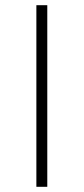

<svg xmlns="http://www.w3.org/2000/svg" viewBox="-20 -719 322 739"><path d="M162 -699V0H120V-699Z"/></svg>

Font: Montserrat Ultra Light
Style: Regular
Weight: 200
Designer: Julieta Ulanovsky
Foundry: Julieta Ulanovsky
Version: Version 3.100;PS 003.100;hotconv 1.0.88;makeotf.lib2.5.64775